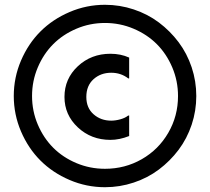

<svg xmlns="http://www.w3.org/2000/svg" viewBox="-20 -780 885 810"><path d="M422.9 9.8Q344.7 9.8 273.4 -20.8Q202.1 -51.3 150.6 -102.8Q99.1 -154.3 68.6 -225.6Q38.1 -296.9 38.1 -375Q38.1 -453.1 68.6 -524.4Q99.1 -595.7 150.6 -647.2Q202.1 -698.7 273.4 -729.2Q344.7 -759.8 422.9 -759.8Q485.4 -759.8 544.2 -740.2Q603 -720.7 650.4 -685.1Q697.8 -649.4 733.4 -602.1Q769 -554.7 788.6 -496.1Q808.1 -437.5 808.1 -375Q808.1 -312.5 788.6 -253.9Q769 -195.3 733.4 -147.9Q697.8 -100.6 650.4 -64.9Q603 -29.3 544.2 -9.8Q485.4 9.8 422.9 9.8ZM422.9 -67.9Q507.3 -67.9 578.1 -108.4Q648.9 -148.9 689.9 -219.7Q731 -290.5 731 -375Q731 -438.5 706.8 -495.6Q682.6 -552.7 641.6 -593.8Q600.6 -634.8 543.5 -658.9Q486.3 -683.1 422.9 -683.1Q359.4 -683.1 302.5 -658.9Q245.6 -634.8 204.6 -593.8Q163.6 -552.7 139.4 -495.6Q115.2 -438.5 115.2 -375Q115.2 -311.5 139.4 -254.6Q163.6 -197.8 204.6 -156.7Q245.6 -115.7 302.5 -91.8Q359.4 -67.9 422.9 -67.9ZM445.8 -189.9Q364.7 -189.9 308.3 -242.7Q252 -295.4 252 -371.1Q252 -447.8 308.3 -500.5Q364.7 -553.2 445.8 -553.2Q489.3 -553.2 524.9 -537.1V-449.2H521Q490.2 -473.1 449.2 -473.1Q404.8 -473.1 374.5 -445.8Q344.2 -418.5 344.2 -371.1Q344.2 -324.7 374.8 -297.9Q405.3 -271 449.2 -271Q467.3 -271 487.5 -276.6Q507.8 -282.2 520 -292L524.9 -293V-206.1Q483.9 -189.9 445.8 -189.9Z"/></svg>

Font: Orkney
Style: Bold
Weight: 700
Designer: Samuel Oakes and Alfredo Marco Pradil
Foundry: Alfredo Marco Pradil
Version: 1.0